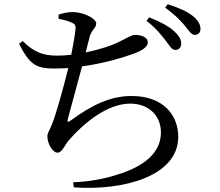

<svg xmlns="http://www.w3.org/2000/svg" viewBox="-20 -840 1040 908"><path d="M762 -650C782 -624 792 -604 808 -604C825 -603 837 -615 837 -633C837 -653 828 -670 804 -692C778 -716 737 -738 685 -758L673 -741C717 -708 742 -675 762 -650ZM852 -721C873 -696 884 -675 901 -675C917 -675 928 -685 928 -703C928 -724 918 -743 891 -765C866 -785 825 -804 773 -820L761 -804C808 -770 831 -745 852 -721ZM257 -751C283 -746 302 -741 317 -734C334 -727 339 -722 337 -701C335 -679 327 -630 317 -581C293 -578 271 -577 249 -577C185 -577 142 -592 87 -646L70 -633C123 -528 156 -516 241 -516C262 -516 282 -517 303 -518C283 -438 246 -300 225 -250C211 -215 204 -211 204 -195C204 -161 229 -118 252 -118C274 -118 288 -157 304 -175C374 -256 486 -350 596 -350C680 -350 741 -296 741 -214C741 -142 697 -62 528 -12C471 6 403 19 326 22L329 46C564 63 823 -7 823 -193C823 -295 753 -386 602 -386C499 -386 412 -341 317 -272C298 -258 297 -262 302 -282L368 -526C478 -541 574 -572 615 -587C654 -602 679 -619 679 -639C679 -668 641 -675 618 -675C604 -675 584 -663 547 -644C508 -624 448 -605 385 -592L404 -666C414 -701 435 -707 435 -729C435 -753 374 -783 323 -783C301 -783 280 -778 257 -771Z"/></svg>

Font: Noto Serif TC Medium
Style: Regular
Weight: 500
Designer: Ryoko NISHIZUKA 西塚涼子 (kana & ideographs); Frank Grießhammer (Latin, Greek & Cyrillic); Wenlong ZHANG 张文龙 (bopomofo); San
Foundry: Adobe
Version: Version 2.001;hotconv 1.1.0;makeotfexe 2.6.0